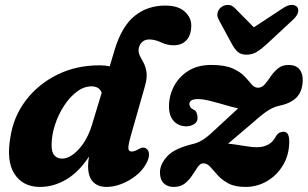

<svg xmlns="http://www.w3.org/2000/svg" viewBox="-20 -742 1244 776"><path d="M570.5 -80Q556 -53 529 -31.8Q502 -10.5 470.8 1.5Q439.5 13.5 411 13.5Q375.5 13.5 355.8 -7.2Q336 -28 336 -71Q336 -89 340 -109.5Q300 -48 248.8 -17.2Q197.5 13.5 142 13.5Q72.5 13.5 38.5 -39Q4.5 -91.5 22.5 -190.5Q35 -271 84.2 -336Q133.5 -401 210.2 -439.5Q287 -478 382.5 -478Q404 -478 423.5 -474L443.5 -541Q472 -635.5 524 -677.5Q576 -719.5 648 -719.5Q699.5 -719.5 726.2 -695.5Q753 -671.5 753 -639.5Q753 -600.5 733.8 -579.8Q714.5 -559 682 -559Q655.5 -559 631 -570.8Q606.5 -582.5 583 -582.5Q564 -582.5 552.5 -570.2Q541 -558 540 -539.5Q540 -526 547 -513.2Q554 -500.5 561.8 -485.2Q569.5 -470 572.2 -449Q575 -428 567 -398L510 -198Q498.5 -157.5 498.8 -143.5Q499 -129.5 512.5 -129.5Q523.5 -129.5 540.5 -139.5Q549 -144.5 557 -145.5Q565 -146.5 573 -140Q582 -133 582.2 -117.2Q582.5 -101.5 570.5 -80ZM188.5 -155Q188.5 -126 200.2 -113.5Q212 -101 231 -101Q263.5 -101 298.5 -139Q333.5 -177 352.5 -240L391 -367Q381.5 -393 350 -393Q319 -393 290.2 -371.2Q261.5 -349.5 238.5 -314Q215.5 -278.5 202 -236.8Q188.5 -195 188.5 -155ZM1149 -170.5Q1149 -117.5 1124.8 -76Q1100.5 -34.5 1060.2 -10.5Q1020 13.5 972 13.5Q929 13.5 902.5 -1Q876 -15.5 859.5 -34.2Q843 -53 830 -67.5Q817 -82 802 -82Q789.5 -82 779.5 -67.5Q769.5 -53 757.5 -34.2Q745.5 -15.5 727.8 -1Q710 13.5 682 13.5Q657 13.5 641.8 -1.2Q626.5 -16 626.5 -45.5Q626.5 -78 656 -110.5Q685.5 -143 763.5 -161Q784.5 -166.5 805 -180.5Q825.5 -194.5 857 -225Q887 -253 908 -272.2Q929 -291.5 942.5 -304Q919 -309 888.5 -318Q858 -327 829.2 -334.2Q800.5 -341.5 781 -341.5Q745.5 -341.5 745.5 -322Q745.5 -316 749 -309.8Q752.5 -303.5 762 -299Q771 -295.5 774.8 -285.5Q778.5 -275.5 778.5 -265Q778.5 -249.5 764.8 -240.5Q751 -231.5 733.5 -231.5Q702 -231.5 682.5 -252.5Q663 -273.5 663 -312.5Q663 -355 683 -393.2Q703 -431.5 741 -455.5Q779 -479.5 833.5 -479.5Q888.5 -479.5 920 -465.5Q951.5 -451.5 968.5 -433.2Q985.5 -415 996.8 -401.2Q1008 -387.5 1022.5 -387.5Q1038.5 -387.5 1050.2 -401.2Q1062 -415 1074.2 -433.2Q1086.5 -451.5 1103.5 -465.5Q1120.5 -479.5 1146.5 -479.5Q1176 -479.5 1190.2 -462Q1204.5 -444.5 1203.5 -415Q1202 -372.5 1178.8 -348.5Q1155.5 -324.5 1110.5 -315Q1085.5 -310 1061.2 -294Q1037 -278 1005 -249Q964 -214 939.8 -193.5Q915.5 -173 902 -161.5Q927.5 -159 962 -153Q996.5 -147 1020 -147Q1044 -147 1063.8 -157.5Q1083.5 -168 1095.5 -191.5Q1101.5 -202 1109.8 -205.8Q1118 -209.5 1126.5 -209.5Q1149 -209.5 1149 -170.5ZM1059 -564.5Q1037 -544 1018.2 -532.5Q999.5 -521 976.5 -521Q953.5 -521 940.8 -532.5Q928 -544 917 -564.5L864 -662.5Q855.5 -678.5 859.8 -692Q864 -705.5 874 -713Q886 -722 901.2 -722.2Q916.5 -722.5 929 -709.5L1006 -631.5L1124.5 -709.5Q1144 -722.5 1159 -722.2Q1174 -722 1181.5 -713Q1187.5 -705.5 1184.5 -692Q1181.5 -678.5 1164.5 -662.5Z"/></svg>

Font: Fraunces 9pt SuperSoft
Style: Bold Italic
Weight: 700
Italic angle: -16°
Version: Version 1.000;[b76b70a41]